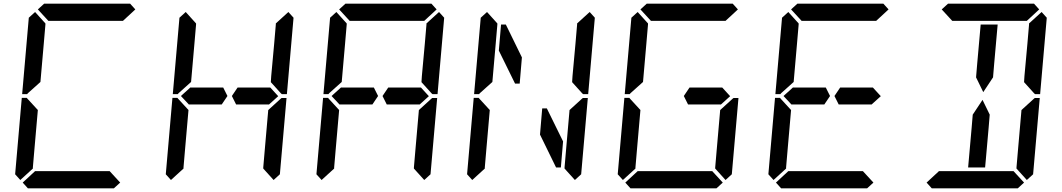

<svg xmlns="http://www.w3.org/2000/svg" viewBox="-20 -1020 5752 1040"><path d="M185 -969 219 -1000H685L713 -969L646 -907H626H490H398H262H242ZM631 -31 597 0H131L103 -31L170 -93H190H326H418H554H574ZM131 -515 127 -510H100L136 -924L170 -955L226 -893V-887L217 -782L199 -576ZM90 -45 62 -76 98 -490H125L129 -485L185 -424L167 -218L158 -113V-107Z M1444 -546 1487 -499 1436 -453V-454H1418H1416H1287H1266H1259L1236 -500L1267 -546H1274H1295H1308ZM960 -500 1012 -547V-546H1148H1189L1212 -500L1181 -454H1024H1021H1004V-453ZM1500 -485 1505 -489H1532L1496 -76L1462 -45L1406 -107V-113L1415 -218L1433 -424ZM1542 -955 1570 -924 1534 -510H1507L1502 -514L1447 -575L1449 -607L1465 -782L1474 -887V-893ZM947 -515 943 -510H916L952 -924L986 -955L1042 -893V-887L1033 -782L1015 -576ZM906 -45 878 -76 914 -490H941L945 -485L1001 -424L983 -218L974 -113V-107Z M2260 -546 2303 -499 2252 -453V-454H2234H2232H2103H2082H2075L2052 -500L2083 -546H2090H2111H2124ZM1776 -500 1828 -547V-546H1964H2005L2028 -500L1997 -454H1840H1837H1820V-453ZM1817 -969 1851 -1000H2317L2345 -969L2278 -907H2258H2122H2030H1894H1874ZM2316 -485 2321 -489H2348L2312 -76L2278 -45L2222 -107V-113L2231 -218L2249 -424ZM2358 -955 2386 -924 2350 -510H2323L2318 -514L2263 -575L2265 -607L2281 -782L2290 -887V-893ZM1763 -515 1759 -510H1732L1768 -924L1802 -955L1858 -893V-887L1849 -782L1831 -576ZM1722 -45 1694 -76 1730 -490H1757L1761 -485L1817 -424L1799 -218L1790 -113V-107Z M2917 -433H2942L3030 -254L3018 -113H2992L2905 -291ZM2795 -567H2770L2682 -746L2694 -887H2720L2807 -709ZM3132 -485 3137 -489H3164L3128 -76L3094 -45L3038 -107V-113L3047 -218L3065 -424ZM3174 -955 3202 -924 3166 -510H3139L3134 -514L3079 -575L3081 -607L3097 -782L3106 -887V-893ZM2579 -515 2575 -510H2548L2584 -924L2618 -955L2674 -893V-887L2665 -782L2647 -576ZM2538 -45 2510 -76 2546 -490H2573L2577 -485L2633 -424L2615 -218L2606 -113V-107Z M3892 -546 3935 -499 3884 -453V-454H3866H3864H3735H3714H3707L3684 -500L3715 -546H3722H3743H3756ZM3449 -969 3483 -1000H3949L3977 -969L3910 -907H3890H3754H3662H3526H3506ZM3948 -485 3953 -489H3980L3944 -76L3910 -45L3854 -107V-113L3863 -218L3881 -424ZM3895 -31 3861 0H3395L3367 -31L3434 -93H3454H3590H3682H3818H3838ZM3395 -515 3391 -510H3364L3400 -924L3434 -955L3490 -893V-887L3481 -782L3463 -576ZM3354 -45 3326 -76 3362 -490H3389L3393 -485L3449 -424L3431 -218L3422 -113V-107Z M4708 -546 4751 -499 4700 -453V-454H4682H4680H4551H4530H4523L4500 -500L4531 -546H4538H4559H4572ZM4224 -500 4276 -547V-546H4412H4453L4476 -500L4445 -454H4288H4285H4268V-453ZM4265 -969 4299 -1000H4765L4793 -969L4726 -907H4706H4570H4478H4342H4322ZM4711 -31 4677 0H4211L4183 -31L4250 -93H4270H4406H4498H4634H4654ZM4211 -515 4207 -510H4180L4216 -924L4250 -955L4306 -893V-887L4297 -782L4279 -576ZM4170 -45 4142 -76 4178 -490H4205L4209 -485L4265 -424L4247 -218L4238 -113V-107Z M5273 -673 5292 -887H5384L5383 -876L5365 -673L5359 -601L5306 -521L5267 -601ZM5320 -157 5316 -113H5224L5243 -327L5249 -399L5302 -479L5341 -399L5335 -327ZM5081 -969 5115 -1000H5581L5609 -969L5542 -907H5522H5386H5294H5158H5138ZM5580 -485 5585 -489H5612L5576 -76L5542 -45L5486 -107V-113L5495 -218L5513 -424ZM5527 -31 5493 0H5027L4999 -31L5066 -93H5086H5222H5314H5450H5470ZM5622 -955 5650 -924 5614 -510H5587L5582 -514L5527 -575L5529 -607L5545 -782L5554 -887V-893Z"/></svg>

Font: DSEG14 Classic
Style: Italic
Weight: 400
Italic angle: -5°
Designer: Keshikan(Twitter:@keshinomi_88pro)
Version: Version 0.46